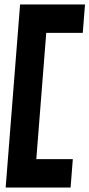

<svg xmlns="http://www.w3.org/2000/svg" viewBox="-20 -829 398 854"><path d="M358.1 -809 348.1 -682.7H185.7L141.5 -121.3H303.9L294 5H5.2L69.3 -809Z"/></svg>

Font: Poland Can Into
Style: Of Regular
Weight: 500
Foundry: Cannot Into Space Fonts
Version: Version 1.01